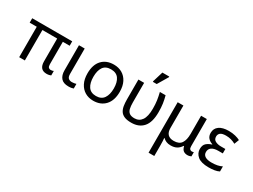

<svg xmlns="http://www.w3.org/2000/svg" viewBox="-64 -1546 3372 2557"><g transform="rotate(30 1622.0 -268.0)"><path d="M550 10Q439 10 439 -118V-468H212V0H125V-468H16V-536H631V-468H526V-124Q526 -89 539 -75.5Q552 -62 572 -62Q586 -62 597.5 -65Q609 -68 616 -72V-3Q608 1 590.5 5.5Q573 10 550 10Z M886 10Q807 10 771 -32.5Q735 -75 735 -150V-536H823V-147Q823 -98 844 -80.5Q865 -63 897 -63Q917 -63 932.5 -66Q948 -69 963 -73V-2Q950 3 931 6.5Q912 10 886 10Z M1516 -269Q1516 -136 1448.5 -63Q1381 10 1266 10Q1195 10 1139.5 -22.5Q1084 -55 1052 -117.5Q1020 -180 1020 -269Q1020 -402 1087 -474Q1154 -546 1269 -546Q1342 -546 1397.5 -513.5Q1453 -481 1484.5 -419.5Q1516 -358 1516 -269ZM1111 -269Q1111 -174 1148.5 -118.5Q1186 -63 1268 -63Q1349 -63 1387 -118.5Q1425 -174 1425 -269Q1425 -364 1387 -418Q1349 -472 1267 -472Q1185 -472 1148 -418Q1111 -364 1111 -269Z M1852 10Q1785 10 1744.5 -7.5Q1704 -25 1683.5 -57.5Q1663 -90 1656 -134.5Q1649 -179 1649 -233V-536H1737V-236Q1737 -179 1746 -140.5Q1755 -102 1781.5 -82Q1808 -62 1859 -62Q1931 -62 1970.5 -119Q2010 -176 2010 -296Q2010 -366 2002 -421Q1994 -476 1979 -536H2067Q2083 -477 2091 -421.5Q2099 -366 2099 -292Q2099 -137 2034 -63.5Q1969 10 1852 10ZM1831 -606V-618L1879 -776H1985V-766L1890 -606Z M2253 240V-536H2341V-190Q2341 -63 2463 -63Q2545 -63 2579 -113Q2613 -163 2613 -257V-536H2701V-118Q2701 -87 2713 -74.5Q2725 -62 2742 -62Q2750 -62 2759 -64Q2768 -66 2772 -67V-3Q2765 1 2749 5.5Q2733 10 2716 10Q2679 10 2654.5 -8Q2630 -26 2619 -72H2612Q2587 -32 2550 -11Q2513 10 2457 10Q2418 10 2389 -2.5Q2360 -15 2340 -35H2336Q2338 -17 2339.5 13Q2341 43 2341 84V240Z M3042 10Q2926 10 2872.5 -34.5Q2819 -79 2819 -146Q2819 -206 2852.5 -235Q2886 -264 2932 -277V-282Q2889 -296 2863 -325.5Q2837 -355 2837 -403Q2837 -471 2889 -508.5Q2941 -546 3035 -546Q3091 -546 3136.5 -534.5Q3182 -523 3211 -507L3183 -434Q3151 -452 3114.5 -462.5Q3078 -473 3035 -473Q2975 -473 2949.5 -452.5Q2924 -432 2924 -397Q2924 -351 2960.5 -332.5Q2997 -314 3045 -314H3114V-246H3045Q2979 -246 2944.5 -221.5Q2910 -197 2910 -151Q2910 -108 2944.5 -86.5Q2979 -65 3042 -65Q3094 -65 3132.5 -73Q3171 -81 3202 -97V-19Q3171 -3 3130 3.5Q3089 10 3042 10Z"/></g></svg>

Font: Noto Sans Historical
Style: Regular
Weight: 400
Designer: Monotype Design Team
Foundry: Monotype Imaging Inc.
Version: Version 2.013; ttfautohint (v1.8.4.7-5d5b)